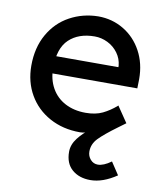

<svg xmlns="http://www.w3.org/2000/svg" viewBox="-85 -605 755 895"><g transform="rotate(10 293.0 -158.0)"><path d="M40 -257Q40 -342 76 -405.5Q112 -469 173.5 -502.5Q235 -536 308 -537Q374 -537 428.5 -504.5Q483 -472 514.5 -414Q546 -356 546 -282L545 -238H116L93 -320H456L441 -303V-327Q438 -360 418.5 -386.5Q399 -413 369.5 -427.5Q340 -442 308 -442Q232 -442 187 -399.5Q142 -357 142 -264Q142 -210 165 -169Q188 -128 230 -106Q272 -84 327 -84Q374 -84 407 -100Q440 -116 470 -142Q470 -143 470.5 -143Q471 -143 472 -144L523 -69L489 -44Q429 0 402.5 27.5Q376 55 376 90Q376 112 390 128Q404 144 425 144Q452 144 488 118L527 177Q462 221 403 221Q350 221 316.5 192Q283 163 283 108Q283 74 307 43Q331 12 365 -12.5Q399 -37 451 -69L453 -70L493 -95Q482 -75 450 -50Q418 -25 381 -7.5Q344 10 317 10Q236 10 173 -24.5Q110 -59 75 -119.5Q40 -180 40 -257Z"/></g></svg>

Font: Lexend
Style: Regular
Weight: 400
Designer: Thomas Jockin
Foundry: Lexend
Version: Version 1.000